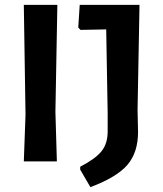

<svg xmlns="http://www.w3.org/2000/svg" viewBox="-20 -664 670 790"><path d="M216 -644 208 -204 214 0H78L85 -192L78 -644ZM554 -644 546 -212 548 -121Q548 -37 504.5 14Q461 65 352 106L310 34V22Q372 -10 397.5 -41.5Q423 -73 423 -123V-199L417 -543L311 -541L302 -551L308 -644Z"/></svg>

Font: Alegreya Sans
Style: Bold
Weight: 700
Designer: Juan Pablo del Peral
Foundry: Huerta Tipografica
Version: Version 2.007